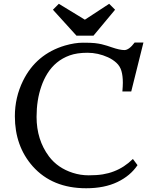

<svg xmlns="http://www.w3.org/2000/svg" viewBox="-20 -983 788 1015"><path d="M627 -499.5Q629.4 -528.8 629.4 -545.9Q629.4 -582.5 621.8 -608.2Q614.3 -633.8 595.2 -651.1Q576.2 -668.5 550.8 -680.2Q498 -704.1 442.6 -704.1Q387.2 -704.1 348.6 -690.2Q310.1 -676.3 281 -652.3Q252 -628.4 231.4 -595.7Q210.9 -563 198.2 -525.4Q173.3 -453.6 173.3 -365.2Q173.3 -244.1 238.8 -156.2Q285.2 -94.7 364.7 -69.3Q405.3 -56.2 448.7 -56.2Q492.2 -56.2 523.4 -61.3Q554.7 -66.4 582 -77.1Q636.7 -97.7 682.6 -142.6L707 -109.9Q669.4 -53.7 600.8 -20.8Q532.2 12.2 435.5 12.2Q256.8 12.2 153.3 -103.5Q58.6 -210.4 58.6 -368.7Q58.6 -467.8 101.6 -555.7Q170.9 -696.8 323.2 -742.2Q375.5 -757.3 418.5 -757.3Q461.4 -757.3 481 -755.1Q500.5 -752.9 516.6 -749.3Q532.7 -745.6 545.9 -741.2L570.8 -732.9Q613.3 -718.3 637.7 -718.3Q662.1 -718.3 691.9 -758.3H738.3L673.8 -499.5ZM259.8 -931.6 291 -962.9 428.7 -878.9Q428.7 -878.9 557.1 -962.9L588.4 -931.6L474.1 -794.4H384.3Z"/></svg>

Font: Metamorphous
Style: Regular
Weight: 400
Designer: James Grieshaber
Foundry: James Grieshaber
Version: Version 1.001